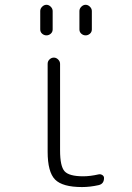

<svg xmlns="http://www.w3.org/2000/svg" viewBox="-20 -755 540 785"><path d="M382.8 -42Q390.6 -43.9 397.9 -39.6Q405.3 -35.2 405.3 -27.3Q405.3 -2.9 382.8 2Q347.7 9.8 315.4 9.8Q235.4 9.8 205.1 -21Q174.8 -51.8 174.8 -134.8V-494.1Q174.8 -504.9 182.6 -512.2Q190.4 -519.5 200.2 -519.5Q210 -519.5 217.8 -511.7Q225.6 -503.9 225.6 -494.1V-139.6Q225.6 -75.2 244.1 -54.7Q262.7 -34.2 320.3 -34.2Q348.6 -34.2 382.8 -42ZM355.5 -634.8Q355.5 -624 347.7 -617.2Q339.8 -610.4 330.1 -610.4Q320.3 -610.4 312.5 -617.2Q304.7 -624 304.7 -634.8V-710Q304.7 -719.7 312.5 -727.5Q320.3 -735.4 330.1 -735.4Q339.8 -735.4 347.7 -727.5Q355.5 -719.7 355.5 -710ZM144.5 -634.8V-710Q144.5 -719.7 152.3 -727.5Q160.2 -735.4 169.9 -735.4Q179.7 -735.4 187.5 -727.5Q195.3 -719.7 195.3 -710V-634.8Q195.3 -624 187.5 -617.2Q179.7 -610.4 169.9 -610.4Q160.2 -610.4 152.3 -617.2Q144.5 -624 144.5 -634.8Z"/></svg>

Font: Rounded-L Mgen+ 1mn light
Style: Regular
Weight: 200
Designer: [Source Han Sans]
Ryoko NISHIZUKA  (kana & ideographs); Paul D. Hunt (Latin, Greek & Cyrillic); Wenlong ZHANG  (bopomofo
Version: Version 1.059.20150602